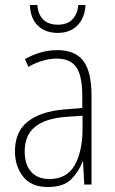

<svg xmlns="http://www.w3.org/2000/svg" viewBox="-20 -740 460 770"><path d="M210 -539Q281 -539 314 -496Q347 -453 347 -357V0H318L313 -92H311Q296 -51 265 -20.5Q234 10 172 10Q105 10 72.5 -32Q40 -74 40 -133Q40 -212 91.5 -252.5Q143 -293 237 -301L310 -307V-353Q310 -437 285.5 -471Q261 -505 208 -505Q182 -505 154 -497.5Q126 -490 94 -472L80 -503Q110 -520 143 -529.5Q176 -539 210 -539ZM240 -271Q160 -264 119.5 -230.5Q79 -197 79 -133Q79 -80 105 -51Q131 -22 178 -22Q247 -22 278.5 -76Q310 -130 311 -218V-276ZM323 -720Q320 -668 290.5 -638Q261 -608 211 -608Q163 -608 132.5 -636.5Q102 -665 100 -720H130Q132 -683 153 -662Q174 -641 212 -641Q250 -641 270.5 -662.5Q291 -684 294 -720Z"/></svg>

Font: Noto Sans Lao Looped Condensed ExtraLight
Style: Regular
Weight: 200
Width: 3
Designer: Mark Frömberg, Ben Mitchell
Foundry: The Fontpad Ltd
Version: Version 1.002; ttfautohint (v1.8.4.7-5d5b)